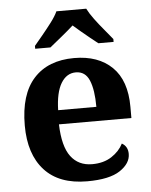

<svg xmlns="http://www.w3.org/2000/svg" viewBox="-54 -811 680 866"><g transform="rotate(-5 285.5 -378.0)"><path d="M306 10Q179 10 113 -62.5Q47 -135 47 -265Q47 -406 112 -477.5Q177 -549 295 -549Q404 -549 466.5 -488Q529 -427 529 -308V-257H201Q204 -157 238.5 -111Q273 -65 335 -65Q387 -65 423 -88.5Q459 -112 476 -146Q503 -131 503 -97Q503 -54 455 -22Q407 10 306 10ZM376 -321Q376 -398 358 -441Q340 -484 297 -484Q255 -484 230 -442.5Q205 -401 203 -321ZM124 -619Q140 -638 161.5 -664Q183 -690 203.5 -717Q224 -744 234 -766H369Q380 -744 400 -717Q420 -690 442 -664Q464 -638 479 -619V-606H410Q396 -617 376 -633Q356 -649 336 -666Q316 -683 301 -696Q279 -676 246.5 -649.5Q214 -623 193 -606H124Z"/></g></svg>

Font: Noto Serif Thai
Style: Bold
Weight: 700
Designer: Monotype Design Team
Foundry: Monotype Imaging Inc.
Version: Version 2.002; ttfautohint (v1.8.4.7-5d5b)